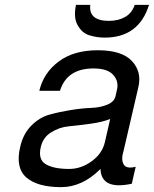

<svg xmlns="http://www.w3.org/2000/svg" viewBox="-20 -747 634 791"><path d="M293 -727H352Q348 -694 367.5 -677.5Q387 -661 429 -661Q468 -661 497 -678Q524 -694 535 -727H594Q552 -592 411 -592Q379 -592 347 -602Q318 -611 300 -643Q282 -674 293 -727ZM539 -60 523 10Q397 37 394 -51Q319 24 232 24Q135 24 89 -15.5Q43 -55 63 -141Q75 -195 108.5 -229Q142 -263 183 -274.5Q224 -286 270.5 -293.5Q317 -301 355.5 -302.5Q394 -304 422.5 -316Q451 -328 456 -351L462 -378Q470 -412 446.5 -438.5Q423 -465 365 -465Q256 -465 227 -373H142Q159 -446 221 -493Q283 -540 383 -540Q482 -540 523.5 -495.5Q565 -451 550 -388L489 -125Q478 -91 489 -70.5Q500 -50 539 -60ZM412 -161 434 -257Q403 -244 351.5 -237Q300 -230 262.5 -226.5Q225 -223 191 -202Q157 -181 148 -141Q136 -90 168.5 -70.5Q201 -51 265 -51Q314 -51 357.5 -82.5Q401 -114 412 -161Z"/></svg>

Font: Miedinger
Style: Italic
Weight: 400
Italic angle: -13°
Version: Version 001.000